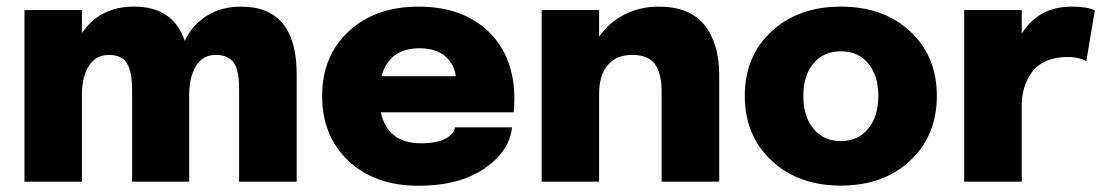

<svg xmlns="http://www.w3.org/2000/svg" viewBox="-20 -562 3426 594"><path d="M55.7 0V-530.8H233.4V-459.5Q288.6 -541.5 394.5 -541.5Q516.6 -541.5 551.3 -435.5Q575.7 -485.8 620.6 -513.7Q665.5 -541.5 726.1 -541.5Q897.9 -541.5 897.9 -331.5V0H719.7V-282.7Q719.7 -302.7 718.5 -317.4Q717.3 -332 712.9 -346.9Q708.5 -361.8 700.9 -371.1Q693.4 -380.4 680.2 -386.2Q667 -392.1 648.4 -392.1Q606.9 -392.1 586.2 -357.9Q565.4 -323.7 565.4 -269.5V0H388.7V-282.2Q388.7 -306.2 386.5 -323Q384.3 -339.8 377.4 -356.9Q370.6 -374 355.5 -383.1Q340.3 -392.1 317.4 -392.1Q275.9 -392.1 254.6 -357.7Q233.4 -323.2 233.4 -268.1V0Z M1564 -168Q1556.6 -94.2 1478.8 -40.8Q1400.9 12.7 1274.9 12.7Q1139.6 12.7 1058.1 -64.2Q976.6 -141.1 976.6 -264.6Q976.6 -389.2 1059.1 -465.3Q1141.6 -541.5 1274.9 -541.5Q1411.6 -541.5 1491.5 -464.1Q1571.3 -386.7 1571.3 -256.3Q1571.3 -230 1569.3 -214.4H1158.2Q1179.7 -118.7 1282.2 -118.7Q1333 -118.7 1359.1 -133.5Q1385.3 -148.4 1387.7 -168ZM1277.3 -412.6Q1184.6 -412.6 1160.2 -326.2H1390.1Q1386.2 -361.8 1357.9 -387.2Q1329.6 -412.6 1277.3 -412.6Z M1655.8 0V-530.8H1833.5V-448.7Q1864.3 -492.7 1912.1 -517.1Q1960 -541.5 2017.6 -541.5Q2113.3 -541.5 2159.2 -484.9Q2205.1 -428.2 2205.1 -329.1V0H2026.9V-276.9Q2026.9 -301.8 2023.4 -320.6Q2020 -339.4 2010.7 -356.7Q2001.5 -374 1982.7 -383.1Q1963.9 -392.1 1936 -392.1Q1886.2 -392.1 1859.9 -360.1Q1833.5 -328.1 1833.5 -272V0Z M2284.2 -265.1Q2284.2 -388.2 2366.9 -464.8Q2449.7 -541.5 2581.5 -541.5Q2713.4 -541.5 2795.9 -464.8Q2878.4 -388.2 2878.4 -265.1Q2878.4 -142.6 2795.9 -65.2Q2713.4 12.2 2581.5 12.2Q2449.7 12.2 2366.9 -65.2Q2284.2 -142.6 2284.2 -265.1ZM2581.5 -125.5Q2634.3 -125.5 2665.8 -163.6Q2697.3 -201.7 2697.3 -265.1Q2697.3 -328.6 2666 -366Q2634.8 -403.3 2581.5 -403.3Q2528.3 -403.3 2496.8 -366Q2465.3 -328.6 2465.3 -265.1Q2465.3 -201.7 2496.8 -163.6Q2528.3 -125.5 2581.5 -125.5Z M2962.9 0V-530.8H3141.1V-458Q3192.9 -541.5 3295.9 -541.5Q3343.8 -541.5 3367.2 -529.8L3340.8 -372.6Q3318.4 -385.7 3282.2 -385.7Q3244.1 -385.7 3215.8 -372.8Q3187.5 -359.9 3171.9 -337.9Q3156.2 -315.9 3148.7 -290.8Q3141.1 -265.6 3141.1 -237.3V0Z"/></svg>

Font: Epilogue ExtraBold
Style: Regular
Weight: 800
Designer: Tyler Finck
Foundry: Etcetera Type Co
Version: Version 2.112